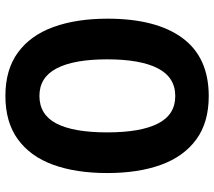

<svg xmlns="http://www.w3.org/2000/svg" viewBox="-60 -704 775 694"><g transform="rotate(90 327.0 -357.5)"><path d="M606 -358Q606 -245 576 -162.5Q546 -80 484 -35Q422 10 327 10Q232 10 170 -35.5Q108 -81 78 -164Q48 -247 48 -359Q48 -535 118 -630Q188 -725 328 -725Q423 -725 484.5 -680Q546 -635 576 -553Q606 -471 606 -358ZM195 -358Q195 -238 227.5 -175.5Q260 -113 327 -113Q395 -113 427 -174.5Q459 -236 459 -358Q459 -479 427 -541.5Q395 -604 328 -604Q260 -604 227.5 -541Q195 -478 195 -358Z"/></g></svg>

Font: Noto Sans Condensed
Style: Bold
Weight: 700
Width: 3
Designer: Monotype Design Team
Foundry: Monotype Imaging Inc.
Version: Version 2.013; ttfautohint (v1.8.4.7-5d5b)